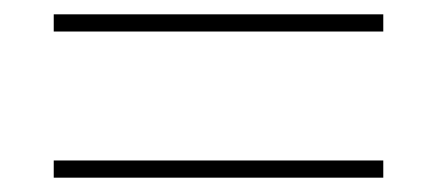

<svg xmlns="http://www.w3.org/2000/svg" viewBox="-20 -487 610 268"><path d="M55 -443V-467H515V-443ZM55 -239V-263H515V-239Z"/></svg>

Font: Noto Sans Hebrew Thin
Style: Regular
Weight: 250
Designer: Monotype Design Team
Foundry: Monotype Imaging Inc.
Version: Version 2.003